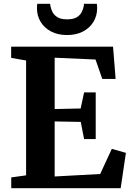

<svg xmlns="http://www.w3.org/2000/svg" viewBox="-20 -988 691 1008"><path d="M117 -67.5V-670.5L38.5 -684V-743H573.5L587 -573.5H517L481.5 -675.5L267 -685V-415.5L403.5 -418.5L421.5 -503H482.5V-258H421.5L404 -348L267 -350.5V-61.5L506 -74.5L567 -206.5L641 -185.5L613.5 0H39V-56.5ZM332 -804Q284 -804 248.5 -822.5Q213 -841 193.5 -873Q174 -905 174 -945Q174 -951.5 174.5 -957.2Q175 -963 175.5 -968H243.5Q243.5 -966 243.8 -962.2Q244 -958.5 245 -955Q248 -940 256 -924.2Q264 -908.5 281.8 -897.5Q299.5 -886.5 332 -886.5Q365 -886.5 382.8 -897.2Q400.5 -908 408.5 -923.8Q416.5 -939.5 419.5 -955Q420.5 -958.5 420.5 -962.2Q420.5 -966 420.5 -968H488.5Q489.5 -963 489.8 -957.5Q490 -952 490 -945.5Q490 -905 470.5 -873Q451 -841 415.5 -822.5Q380 -804 332 -804Z"/></svg>

Font: Merriweather 28pt
Style: Bold
Weight: 700
Version: Version 2.100